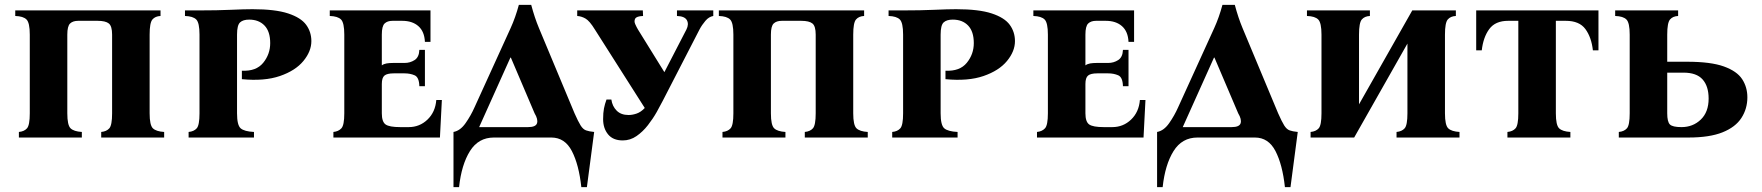

<svg xmlns="http://www.w3.org/2000/svg" viewBox="-20 -568 7276 793"><path d="M598 -425V-100Q598 -51 611.5 -38Q625 -25 658 -23V0H398V-23Q420 -25 431.5 -38Q443 -51 443 -100V-425Q443 -460 429.5 -471Q416 -482 383 -482H303Q281 -482 269.5 -471Q258 -460 258 -425V-100Q258 -51 271.5 -38Q285 -25 318 -23V0H58V-23Q80 -25 91.5 -38Q103 -51 103 -100V-425Q103 -474 89.5 -487.5Q76 -501 43 -502V-525H643V-502Q621 -501 609.5 -487.5Q598 -474 598 -425Z M759 0V-23Q781 -25 792.5 -38Q804 -51 804 -100V-425Q804 -474 790.5 -487.5Q777 -501 744 -502V-525H804Q877 -525 933 -527.5Q989 -530 1023 -530Q1117 -530 1170 -512.5Q1223 -495 1244.5 -465.5Q1266 -436 1266 -398Q1266 -356 1233 -316Q1200 -276 1136 -254Q1072 -232 979 -241V-276Q1038 -273 1067 -308.5Q1096 -344 1096 -390Q1096 -438 1072.5 -462.5Q1049 -487 1009 -487Q984 -487 971.5 -475.5Q959 -464 959 -425V-100Q959 -51 974 -38Q989 -25 1029 -23V0Z M1357 0V-23Q1378 -25 1390 -38Q1402 -51 1402 -100V-425Q1402 -474 1388.5 -487.5Q1375 -501 1342 -502V-525H1758V-395H1735Q1733 -438 1708 -460Q1683 -482 1641 -482H1601Q1580 -482 1568.5 -471Q1557 -460 1557 -425V-298Q1565 -304 1576.5 -306Q1588 -308 1604 -308H1651Q1674 -308 1692.5 -320Q1711 -332 1712 -362H1735V-212H1712Q1711 -249 1692.5 -257Q1674 -265 1651 -265H1606Q1579 -265 1568 -256Q1557 -247 1557 -221V-100Q1557 -65 1572.5 -54Q1588 -43 1633 -43H1668Q1713 -43 1745.5 -74Q1778 -105 1782 -155H1805L1797 0Z M2206 -452 2353 -100Q2368 -66 2378 -50Q2388 -34 2400.5 -29.5Q2413 -25 2434 -23L2404 205H2381Q2371 112 2342 56Q2313 0 2257 0H2020Q1956 0 1921 56Q1886 112 1876 205H1853V-23Q1881 -28 1903 -59.5Q1925 -91 1940 -125L2089 -452Q2099 -474 2107.5 -498Q2116 -522 2123 -548H2174Q2188 -495 2206 -452ZM2161 -43Q2193 -43 2198 -59Q2203 -75 2188 -100L2090 -330H2088L1959 -43Z M2552 12Q2512 12 2491.5 -13Q2471 -38 2471 -76Q2471 -102 2474.5 -120Q2478 -138 2485 -157H2505Q2509 -129 2527 -111Q2545 -93 2576 -93Q2592 -93 2609.5 -99Q2627 -105 2643 -122L2437 -446Q2415 -482 2398 -491.5Q2381 -501 2364 -502V-525H2635L2636 -502Q2609 -501 2603.5 -491Q2598 -481 2603.5 -468.5Q2609 -456 2615 -446L2724 -270L2815 -446Q2826 -468 2817 -484.5Q2808 -501 2776 -502V-525H2926V-502Q2908 -499 2893.5 -482Q2879 -465 2869 -446L2717 -151Q2708 -133 2692.5 -105.5Q2677 -78 2656 -51Q2635 -24 2609 -6Q2583 12 2552 12Z M3504 -425V-100Q3504 -51 3517.5 -38Q3531 -25 3564 -23V0H3304V-23Q3326 -25 3337.5 -38Q3349 -51 3349 -100V-425Q3349 -460 3335.5 -471Q3322 -482 3289 -482H3209Q3187 -482 3175.5 -471Q3164 -460 3164 -425V-100Q3164 -51 3177.5 -38Q3191 -25 3224 -23V0H2964V-23Q2986 -25 2997.5 -38Q3009 -51 3009 -100V-425Q3009 -474 2995.5 -487.5Q2982 -501 2949 -502V-525H3549V-502Q3527 -501 3515.5 -487.5Q3504 -474 3504 -425Z M3665 0V-23Q3687 -25 3698.5 -38Q3710 -51 3710 -100V-425Q3710 -474 3696.5 -487.5Q3683 -501 3650 -502V-525H3710Q3783 -525 3839 -527.5Q3895 -530 3929 -530Q4023 -530 4076 -512.5Q4129 -495 4150.5 -465.5Q4172 -436 4172 -398Q4172 -356 4139 -316Q4106 -276 4042 -254Q3978 -232 3885 -241V-276Q3944 -273 3973 -308.5Q4002 -344 4002 -390Q4002 -438 3978.5 -462.5Q3955 -487 3915 -487Q3890 -487 3877.5 -475.5Q3865 -464 3865 -425V-100Q3865 -51 3880 -38Q3895 -25 3935 -23V0Z M4263 0V-23Q4284 -25 4296 -38Q4308 -51 4308 -100V-425Q4308 -474 4294.5 -487.5Q4281 -501 4248 -502V-525H4664V-395H4641Q4639 -438 4614 -460Q4589 -482 4547 -482H4507Q4486 -482 4474.5 -471Q4463 -460 4463 -425V-298Q4471 -304 4482.5 -306Q4494 -308 4510 -308H4557Q4580 -308 4598.5 -320Q4617 -332 4618 -362H4641V-212H4618Q4617 -249 4598.5 -257Q4580 -265 4557 -265H4512Q4485 -265 4474 -256Q4463 -247 4463 -221V-100Q4463 -65 4478.5 -54Q4494 -43 4539 -43H4574Q4619 -43 4651.5 -74Q4684 -105 4688 -155H4711L4703 0Z M5112 -452 5259 -100Q5274 -66 5284 -50Q5294 -34 5306.5 -29.5Q5319 -25 5340 -23L5310 205H5287Q5277 112 5248 56Q5219 0 5163 0H4926Q4862 0 4827 56Q4792 112 4782 205H4759V-23Q4787 -28 4809 -59.5Q4831 -91 4846 -125L4995 -452Q5005 -474 5013.5 -498Q5022 -522 5029 -548H5080Q5094 -495 5112 -452ZM5067 -43Q5099 -43 5104 -59Q5109 -75 5094 -100L4996 -330H4994L4865 -43Z M5573 0H5393V-23Q5415 -25 5426.5 -38Q5438 -51 5438 -100V-425Q5438 -474 5424.5 -487.5Q5411 -501 5378 -502V-525H5638V-502Q5616 -501 5604.5 -487.5Q5593 -474 5593 -425V-137L5813 -525H5993V-502Q5971 -501 5959.5 -487.5Q5948 -474 5948 -425V-100Q5948 -51 5961.5 -38Q5975 -25 6008 -23V0H5748V-23Q5770 -25 5781.5 -38Q5793 -51 5793 -100V-388Z M6077 -525H6582V-360H6559Q6553 -414 6528 -448Q6503 -482 6447 -482H6406V-100Q6406 -51 6419.5 -38Q6433 -25 6466 -23V0H6206V-23Q6228 -25 6239.5 -38Q6251 -51 6251 -100V-482H6209Q6156 -482 6131 -448Q6106 -414 6100 -360H6077Z M7197 -166Q7197 -119 7172.5 -81Q7148 -43 7094.5 -21.5Q7041 0 6954 0H6666V-23Q6688 -25 6699.5 -38Q6711 -51 6711 -100V-425Q6711 -474 6697.5 -487.5Q6684 -501 6651 -502V-525H6911V-502Q6889 -501 6877.5 -487.5Q6866 -474 6866 -425V-313H6948Q7046 -313 7100 -293.5Q7154 -274 7175.5 -241Q7197 -208 7197 -166ZM6866 -100Q6866 -65 6877 -54Q6888 -43 6925 -43Q6972 -43 7004.5 -74Q7037 -105 7037 -161Q7037 -212 7012 -240Q6987 -268 6933 -268H6866Z"/></svg>

Font: Bona Nova SC
Style: Bold
Weight: 700
Designer: Mateusz Machalski
Foundry: Capitalics
Version: Version 4.001; ttfautohint (v1.8.4.7-5d5b)